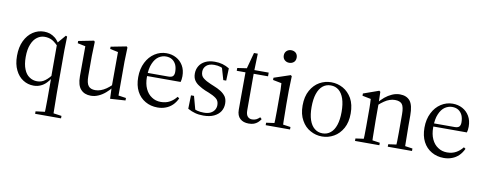

<svg xmlns="http://www.w3.org/2000/svg" viewBox="-74 -1059 4251 1685"><g transform="rotate(10 2052.0 -217.0)"><path d="M289 253H520V231L420 217H401L289 231ZM232 12Q266 12 294 -1Q322 -13 344 -36Q366 -58 383 -87H395L388 -120Q358 -78 327 -55Q296 -31 256 -31Q217 -31 187 -52Q156 -72 139 -115Q121 -158 121 -224Q121 -293 140 -338Q158 -383 189 -405Q219 -427 255 -427Q293 -427 323 -411Q353 -394 392 -351L400 -381H386Q367 -415 344 -435Q320 -454 295 -463Q269 -471 242 -471Q188 -471 143 -441Q98 -411 71 -355Q44 -299 44 -221Q44 -146 70 -94Q95 -42 138 -15Q180 12 232 12ZM370 253H448Q447 227 447 190Q446 153 446 113Q445 74 445 41V-342L448 -463L436 -469L372 -394V-392V-87L373 -80V41Q373 74 373 113Q372 153 372 190Q371 227 370 253Z M742 12Q777 12 810 -3Q842 -17 871 -42Q899 -66 921 -94H928L918 -118Q893 -94 869 -77Q844 -60 821 -52Q797 -43 772 -43Q730 -43 711 -67Q691 -91 691 -156V-334L695 -460L687 -469L550 -442V-422L641 -403L620 -430L619 -140Q619 -59 652 -24Q684 12 742 12ZM914 9 1050 0V-22L982 -32V-334L986 -460L978 -469L839 -442V-422L911 -407L910 -98V-96Z M1336 12Q1376 12 1409 -1Q1442 -13 1468 -38Q1493 -62 1511 -100L1495 -111Q1469 -78 1436 -60Q1402 -41 1356 -41Q1310 -41 1275 -65Q1239 -88 1219 -132Q1199 -175 1199 -236Q1199 -311 1219 -356Q1238 -401 1269 -422Q1300 -442 1333 -442Q1365 -442 1388 -428Q1411 -413 1424 -386Q1436 -359 1436 -322Q1436 -298 1425 -285Q1414 -272 1382 -272H1153V-244H1498Q1501 -254 1503 -267Q1505 -280 1505 -296Q1505 -351 1482 -390Q1459 -429 1420 -450Q1381 -471 1333 -471Q1277 -471 1229 -440Q1181 -409 1153 -353Q1124 -296 1124 -221Q1124 -148 1151 -96Q1178 -44 1227 -16Q1275 12 1336 12Z M1745 12Q1801 12 1839 -6Q1877 -24 1897 -55Q1916 -86 1916 -124Q1916 -161 1900 -186Q1883 -210 1855 -228Q1826 -246 1790 -260L1761 -272Q1720 -289 1695 -309Q1669 -328 1669 -366Q1669 -399 1693 -421Q1717 -443 1764 -443Q1794 -443 1820 -435Q1845 -427 1870 -408V-439H1831L1864 -325H1890L1894 -435Q1864 -453 1833 -462Q1802 -471 1764 -471Q1713 -471 1678 -453Q1643 -435 1626 -406Q1608 -376 1608 -339Q1608 -302 1624 -278Q1640 -254 1667 -238Q1693 -221 1723 -208L1756 -195Q1797 -179 1824 -159Q1851 -139 1851 -100Q1851 -77 1840 -58Q1828 -38 1805 -26Q1781 -14 1745 -14Q1711 -14 1685 -21Q1659 -28 1634 -43V-15H1670L1635 -144H1608L1605 -24Q1640 -5 1671 3Q1702 12 1745 12Z M2083 -426H2245V-459H2083ZM2149 12Q2176 12 2195 5Q2214 -2 2229 -15Q2244 -28 2255 -46L2240 -60Q2225 -45 2209 -37Q2192 -29 2172 -29Q2147 -29 2132 -46Q2117 -63 2117 -101V-436V-444L2122 -606H2088L2044 -442L2081 -468L1966 -451V-426H2044L2043 -194V-140V-93Q2043 -40 2072 -14Q2100 12 2149 12Z M2299 0H2516V-22L2419 -36H2399L2299 -22ZM2370 0H2450Q2449 -23 2448 -61Q2447 -99 2447 -140Q2446 -180 2446 -211V-334L2450 -463L2440 -471L2294 -422V-402L2371 -387Q2373 -357 2374 -328Q2374 -299 2374 -258V-211Q2374 -180 2374 -140Q2373 -99 2373 -61Q2372 -23 2370 0ZM2406 -575Q2431 -575 2448 -590Q2464 -605 2464 -631Q2464 -656 2448 -672Q2431 -687 2406 -687Q2383 -687 2366 -672Q2349 -656 2349 -631Q2349 -605 2366 -590Q2383 -575 2406 -575Z M2802 12Q2858 12 2907 -16Q2955 -43 2986 -98Q3016 -152 3016 -230Q3016 -310 2986 -364Q2955 -417 2907 -444Q2858 -471 2802 -471Q2746 -471 2698 -444Q2649 -416 2619 -362Q2588 -307 2588 -227Q2588 -148 2619 -95Q2649 -41 2698 -15Q2746 12 2802 12ZM2802 -16Q2760 -16 2730 -41Q2700 -65 2684 -112Q2668 -159 2668 -227Q2668 -297 2684 -345Q2700 -393 2730 -418Q2760 -443 2802 -443Q2843 -443 2873 -419Q2903 -394 2919 -347Q2935 -299 2935 -230Q2935 -161 2919 -113Q2903 -65 2873 -41Q2843 -16 2802 -16Z M3095 0H3312V-22L3216 -36H3195L3095 -22ZM3166 0H3246Q3245 -23 3244 -61Q3243 -99 3243 -140Q3242 -180 3242 -211V-357V-359L3239 -463L3229 -471L3091 -422V-402L3167 -387Q3168 -367 3169 -348Q3169 -329 3170 -308Q3170 -286 3170 -258V-211Q3170 -180 3170 -140Q3169 -99 3169 -61Q3168 -23 3166 0ZM3387 0H3603V-22L3506 -36H3487L3387 -22ZM3457 0H3537Q3536 -23 3536 -61Q3535 -98 3535 -139Q3534 -179 3534 -211V-304Q3534 -395 3504 -433Q3473 -471 3413 -471Q3378 -471 3344 -456Q3310 -441 3281 -417Q3252 -392 3230 -365H3225L3235 -343Q3261 -367 3285 -383Q3308 -399 3332 -407Q3355 -415 3379 -415Q3423 -415 3442 -392Q3461 -368 3461 -302V-211Q3461 -179 3461 -139Q3460 -98 3460 -61Q3459 -23 3457 0Z M3887 12Q3927 12 3960 -1Q3993 -13 4019 -38Q4044 -62 4062 -100L4046 -111Q4020 -78 3987 -60Q3953 -41 3907 -41Q3861 -41 3826 -65Q3790 -88 3770 -132Q3750 -175 3750 -236Q3750 -311 3770 -356Q3789 -401 3820 -422Q3851 -442 3884 -442Q3916 -442 3939 -428Q3962 -413 3975 -386Q3987 -359 3987 -322Q3987 -298 3976 -285Q3965 -272 3933 -272H3704V-244H4049Q4052 -254 4054 -267Q4056 -280 4056 -296Q4056 -351 4033 -390Q4010 -429 3971 -450Q3932 -471 3884 -471Q3828 -471 3780 -440Q3732 -409 3704 -353Q3675 -296 3675 -221Q3675 -148 3702 -96Q3729 -44 3778 -16Q3826 12 3887 12Z"/></g></svg>

Font: Source Serif 4 48pt
Style: Regular
Weight: 400
Designer: Frank Grie√ühammer
Foundry: Adobe Systems Incorporated
Version: Version 4.004;hotconv 1.0.116;makeotfexe 2.5.65601